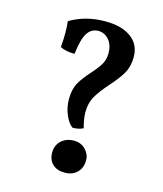

<svg xmlns="http://www.w3.org/2000/svg" viewBox="-109 -797 755 887"><g transform="rotate(15 268.5 -353.0)"><path d="M454 -589Q454 -544 435 -511Q416 -478 379 -437Q341 -394 322.5 -362Q304 -330 304 -285Q304 -270 307.5 -249Q311 -228 316 -212Q295 -201 265 -201Q245 -215 230 -250Q215 -285 215 -325Q215 -372 232.5 -403Q250 -434 283 -470Q310 -500 323.5 -523Q337 -546 337 -576Q337 -616 316 -640Q295 -664 266 -664Q232 -664 213 -634Q194 -604 186 -533Q143 -533 117 -547Q120 -585 120 -614Q120 -641 117 -671Q191 -715 285 -715Q364 -715 409 -682Q454 -649 454 -589ZM204 -66Q204 -101 227.5 -123Q251 -145 288 -145Q322 -145 343.5 -122.5Q365 -100 365 -72Q365 -35 342.5 -13Q320 9 284 9Q246 9 225 -11.5Q204 -32 204 -66Z"/></g></svg>

Font: Vollkorn SC SemiBold
Style: Regular
Weight: 600
Designer: Friedrich Althausen
Foundry: Friedrich Althausen
Version: Version 4.015